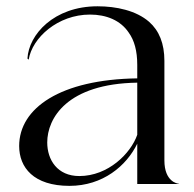

<svg xmlns="http://www.w3.org/2000/svg" viewBox="-20 -600 632 626"><path d="M273.5 -552.5C327 -552.5 373 -533.5 399.5 -494C418 -468.5 427.5 -434 427.5 -388.5V-344.5C177.5 -341 42.5 -248 42.5 -124C42.5 -54 89.5 6 206.5 6C315.5 6 392.5 -59.5 427.5 -131.5V0H563V-1C558.5 -1 516 -7.5 516 -77V-401.5C516 -458 499 -500 466 -529C424 -565.5 359.5 -579.5 298 -579.5C155.5 -579.5 73.5 -487 69.5 -409L73.5 -405.5C85 -477 168.5 -552.5 273.5 -552.5ZM134 -135.5C134 -214.5 198.5 -327 427.5 -330.5V-160.5C406.5 -100 333 -26 238.5 -26C167 -26 134 -79 134 -135.5Z"/></svg>

Font: Beautique Display
Style: Regular
Weight: 400
Designer: Nhat-Quang Ngo
Version: Version 1.100;Glyphs 3.2.3 (3260)